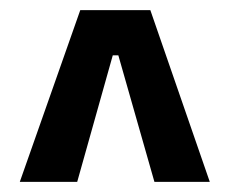

<svg xmlns="http://www.w3.org/2000/svg" viewBox="-20 -676 452 378"><path d="M19 -318 138 -656H276L393 -318H284L213 -567H202L132 -318Z"/></svg>

Font: Bricolage Grotesque 10pt Condensed Medium
Style: Regular
Weight: 500
Width: 3
Designer: Mathieu Triay
Foundry: Atelier Triay
Version: Version 1.000; ttfautohint (v1.8.4.7-5d5b);gftools[0.9.32]